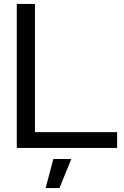

<svg xmlns="http://www.w3.org/2000/svg" viewBox="-20 -749 626 972"><path d="M65 0V-729H157V-57L132 -80H573V0ZM211 203 250 56H341L281 203Z"/></svg>

Font: Mona Sans Expanded
Style: Regular
Weight: 400
Width: 7
Designer: Deni Anggara
Foundry: GitHub
Version: Version 2.000